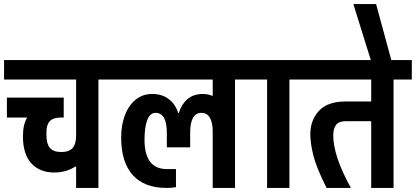

<svg xmlns="http://www.w3.org/2000/svg" viewBox="-30 -926 2049 946"><path d="M545 -534H455V0H345V-105H341Q294 -76 238 -76Q166 -76 124.5 -121Q83 -166 83 -255Q83 -313 104 -347H4V-445H284V-347H272Q233 -347 216 -329.5Q199 -312 199 -278V-258Q199 -217 216 -197Q233 -177 272 -177Q311 -177 328 -197Q345 -217 345 -258V-534H-10V-630H545Z M1218 -534H1128V0H1018V-279Q1018 -322 1004 -346Q990 -370 963 -370Q907 -370 907 -272V-200H792V-272Q792 -370 736 -370Q709 -370 695.5 -334.5Q682 -299 682 -238Q682 -93 792 -93H837V-4Q817 0 791 0Q681 0 624 -63.5Q567 -127 567 -249Q567 -310 585.5 -358.5Q604 -407 638.5 -435Q673 -463 719 -463Q769 -463 802 -437.5Q835 -412 848 -369H851Q864 -412 893.5 -437.5Q923 -463 970 -463Q995 -463 1018 -453V-534H525V-630H1218Z M1486 -534H1396V0H1286V-534H1197V-630H1486Z M1999 -534H1909V0H1799V-329H1674Q1640 -329 1626 -311Q1612 -293 1612 -258Q1612 -157 1699 0H1579Q1528 -102 1513.5 -161.5Q1499 -221 1499 -265Q1499 -334 1541.5 -380Q1584 -426 1673 -426H1799V-534H1465V-630H1999Z M1908 -630V-534H1788V-630H1797L1711 -906H1823L1898 -630Z"/></svg>

Font: Pragati Narrow
Style: Bold
Weight: 700
Designer: Hector Gatti, Marcela Romero, Pablo Cosgaya and Nicolas Silva
Foundry: Omnibus-Type
Version: Version 1.010; ttfautohint (v1.3)